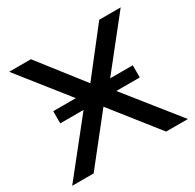

<svg xmlns="http://www.w3.org/2000/svg" viewBox="-154 -872 1054 1039"><g transform="rotate(-30 373.5 -352.5)"><path d="M12 0 316 -382 317 -337 25 -705H161L385 -418H364L588 -705H722L430 -337V-382L735 0H599L360 -302H385L146 0ZM125 -325V-401H622V-325Z"/></g></svg>

Font: Nunito Sans 10pt SemiExpanded SemiBold
Style: Regular
Weight: 600
Width: 6
Designer: Vernon Adams
Foundry: Vernon Adams
Version: Version 3.101;gftools[0.9.27]